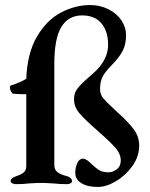

<svg xmlns="http://www.w3.org/2000/svg" viewBox="-20 -726 595 760"><path d="M278 -42Q278 -63 286 -80.5Q294 -98 309 -98Q322 -98 343 -76Q361 -59 374.5 -51.5Q388 -44 409 -44Q427 -44 442.5 -56Q458 -68 458 -90Q458 -116 439 -138.5Q420 -161 368 -207Q312 -256 292.5 -280Q273 -304 273 -334Q273 -358 287 -376Q301 -394 330 -419Q360 -446 360 -446Q408 -494 408 -549Q408 -601 382 -633Q356 -665 305 -665Q251 -665 223 -619.5Q195 -574 195 -473V-72Q195 -54 207.5 -44.5Q220 -35 244 -29Q253 -27 259 -21.5Q265 -16 265 -9Q265 -3 258.5 0Q252 3 246 3Q217 3 190 0Q158 -2 142 -2Q126 -2 96 0Q72 3 43 3Q37 3 29.5 0Q22 -3 22 -9Q22 -16 28 -20.5Q34 -25 45 -29Q64 -35 74 -43.5Q84 -52 84 -70V-353Q53 -353 32 -355Q28 -356 23.5 -364.5Q19 -373 19 -381Q19 -387 27 -389Q61 -400 84 -414Q88 -516 126.5 -581.5Q165 -647 221.5 -676.5Q278 -706 337 -706Q376 -706 409 -689.5Q442 -673 460.5 -645.5Q479 -618 479 -587Q479 -549 464.5 -522.5Q450 -496 418 -464Q396 -441 386 -422Q376 -403 376 -372Q376 -352 390 -335.5Q404 -319 449 -278Q493 -238 512 -210.5Q531 -183 531 -150Q531 -107 504.5 -69.5Q478 -32 439.5 -9Q401 14 367 14Q326 14 302 -1Q278 -16 278 -42Z"/></svg>

Font: EB Garamond SemiBold
Style: Regular
Weight: 600
Designer: Georg Duffner and Octavio Pardo
Foundry: Georg Duffner
Version: Version 1.000